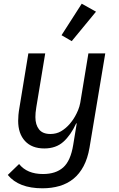

<svg xmlns="http://www.w3.org/2000/svg" viewBox="-20 -804 640 1036"><path d="M209 212Q81 212 22 140L83 81Q126 135 212 135Q281 135 321 99.5Q361 64 375 -22L394 -138H391Q362 -75 322 -39Q282 -3 219 -3Q152 -3 115 -43Q78 -83 78 -152Q78 -167 79.5 -184Q81 -201 85 -224L133 -516H224L176 -226Q173 -209 172 -196Q171 -183 171 -172Q171 -131 190.5 -106Q210 -81 252 -81Q284 -81 309 -95.5Q334 -110 356 -135Q361 -141 369 -151.5Q377 -162 385.5 -177Q394 -192 401.5 -210Q409 -228 413 -249L457 -516H548L463 -7Q453 51 431 92.5Q409 134 376.5 160.5Q344 187 301.5 199.5Q259 212 209 212ZM367 -582 312 -614 421 -784 498 -741Z"/></svg>

Font: IBM Plex Mono Text
Style: Italic
Weight: 450
Italic angle: -9°
Monospace: yes
Designer: Mike Abbink, Paul van der Laan, Pieter van Rosmalen
Foundry: Bold Monday
Version: Version 2.1